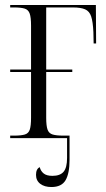

<svg xmlns="http://www.w3.org/2000/svg" viewBox="-20 -556 425 773"><path d="M21 0V-10H37Q65 -10 80 -14.5Q95 -19 100 -34.5Q105 -50 105 -82V-266H21V-276H105V-453Q105 -486 99.5 -501.5Q94 -517 79 -521.5Q64 -526 37 -526H21V-536H366L367 -381H357L356 -427Q354 -469 347 -490Q340 -511 322.5 -518.5Q305 -526 274 -526H166V-276H271V-266H166V-82Q166 -49 171.5 -34Q177 -19 192 -14.5Q207 -10 235 -10H260V88Q260 142 244 169.5Q228 197 187 197Q159 197 142 184Q125 171 125 148Q125 124 140 117Q144 133 156 142.5Q168 152 191 152Q222 152 236 135.5Q250 119 250 80V0Z"/></svg>

Font: Noto Serif Display Condensed Light
Style: Regular
Weight: 300
Width: 3
Designer: Monotype Design Team
Foundry: Monotype Imaging Inc.
Version: Version 2.009